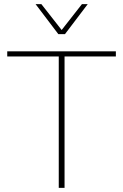

<svg xmlns="http://www.w3.org/2000/svg" viewBox="-20 -908 595 928"><path d="M540 -660V-635H292V0H264V-635H15V-660ZM404 -888 294 -743H262L152 -888H180L278 -763L376 -888Z"/></svg>

Font: Work Sans ExtraLight
Style: Regular
Weight: 200
Designer: Wei Huang
Foundry: Wei Huang
Version: Version 2.010; ttfautohint (v1.8.3)